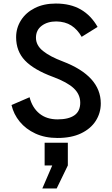

<svg xmlns="http://www.w3.org/2000/svg" viewBox="-20 -766 633 1084"><path d="M305 13Q234 13 180 -12Q126 -37 91.5 -79Q57 -121 45 -173L147 -217Q162 -158 202.5 -125Q243 -92 305 -92Q367 -92 400 -115Q433 -138 433 -186Q433 -233 396.5 -267.5Q360 -302 279 -332Q171 -372 121 -424.5Q71 -477 71 -556Q71 -608 98.5 -651.5Q126 -695 176.5 -720.5Q227 -746 295 -746Q378 -746 436 -712.5Q494 -679 531 -614L441 -558Q417 -600 382.5 -622Q348 -644 298 -645Q248 -645 215.5 -620.5Q183 -596 183 -553Q183 -510 223 -478Q263 -446 335 -419Q549 -337 549 -182Q549 -128 520.5 -83.5Q492 -39 437.5 -13Q383 13 305 13ZM232 40H363V168L300 298H219L275 168H232Z"/></svg>

Font: Kreadon Light
Style: Bold
Weight: 600
Designer: Reiya WATANABE
Foundry: StudioGnu
Version: Version 1.003; ttfautohint (v1.8.4.7-5d5b);gftools[0.9.32]